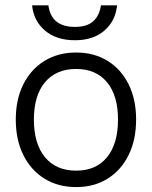

<svg xmlns="http://www.w3.org/2000/svg" viewBox="-20 -714 587 742"><path d="M432.5 -693.5Q426.5 -633 383.5 -595.8Q340.5 -558.5 269.5 -558.5Q198 -558.5 154 -595.8Q110 -633 104 -693.5H167Q178 -610 269.5 -610Q316 -610 340.2 -631.8Q364.5 -653.5 370 -693.5ZM41 -252Q41 -330 70.2 -388.2Q99.5 -446.5 152 -478.8Q204.5 -511 274.5 -511Q343.5 -511 395.8 -478.8Q448 -446.5 477 -388.2Q506 -330 506 -252Q506 -173.5 477 -114.8Q448 -56 395.8 -23.5Q343.5 9 274.5 9Q204.5 9 152 -23.5Q99.5 -56 70.2 -114.8Q41 -173.5 41 -252ZM436 -252Q436 -345 393.5 -396.2Q351 -447.5 274.5 -447.5Q197 -447.5 154 -396.2Q111 -345 111 -252Q111 -158 154 -106.2Q197 -54.5 274.5 -54.5Q351 -54.5 393.5 -106.2Q436 -158 436 -252Z"/></svg>

Font: Overused Grotesk Book
Style: Regular
Weight: 375
Version: Version 0.004